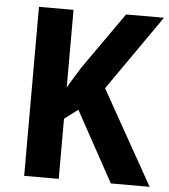

<svg xmlns="http://www.w3.org/2000/svg" viewBox="-52 -761 713 808"><g transform="rotate(5 305.0 -357.0)"><path d="M610 0H446L283 -297L226 -254V0H80V-714H226V-386Q237 -406 251 -428Q265 -450 280 -475L448 -714H608L387 -397Z"/></g></svg>

Font: Noto Sans Armenian SemiCondensed
Style: Bold
Weight: 700
Width: 4
Designer: Monotype Design Team
Foundry: Monotype Imaging Inc.
Version: Version 2.008; ttfautohint (v1.8.4.7-5d5b)